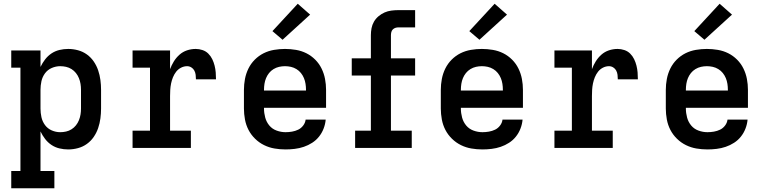

<svg xmlns="http://www.w3.org/2000/svg" viewBox="-20 -789 4090 1024"><path d="M40 215V123H89V-428H40V-520H196V-432Q206 -453 220.5 -472Q235 -491 254.5 -504Q274 -517 297 -522.5Q320 -528 344 -528Q370 -528 396 -521Q422 -514 443.5 -498.5Q465 -483 480 -461Q495 -439 503.5 -414Q512 -389 515.5 -362.5Q519 -336 519 -310V-210Q519 -184 515.5 -157.5Q512 -131 503.5 -106Q495 -81 480 -59Q465 -37 443.5 -21.5Q422 -6 396 1Q370 8 344 8Q320 8 297 2.5Q274 -3 254.5 -16Q235 -29 220.5 -48Q206 -67 196 -88V123H270V215ZM301 -84Q317 -84 332.5 -87.5Q348 -91 361.5 -99.5Q375 -108 385 -120.5Q395 -133 401 -148Q407 -163 409.5 -178.5Q412 -194 412 -210V-310Q412 -326 409.5 -341.5Q407 -357 401 -372Q395 -387 385 -399.5Q375 -412 361.5 -420.5Q348 -429 332.5 -432.5Q317 -436 301 -436Q278 -436 256 -426.5Q234 -417 220 -398Q206 -379 201 -356Q196 -333 196 -310V-210Q196 -187 201 -164Q206 -141 220 -122Q234 -103 256 -93.5Q278 -84 301 -84Z M687 0V-92H780V-428H687V-520H887V-420Q895 -442 907.5 -462Q920 -482 937.5 -497.5Q955 -513 977.5 -520.5Q1000 -528 1024 -528Q1042 -528 1060 -522Q1078 -516 1091 -503Q1104 -490 1112 -473.5Q1120 -457 1124.5 -439Q1129 -421 1130.5 -403Q1132 -385 1132 -366H1025Q1025 -378 1023.5 -390Q1022 -402 1016.5 -412.5Q1011 -423 1000.5 -429.5Q990 -436 978 -436Q961 -436 945.5 -428Q930 -420 919.5 -406.5Q909 -393 902.5 -377Q896 -361 892.5 -344Q889 -327 888 -310Q887 -293 887 -276V-92H998V0Z M1503 8Q1473 8 1444 3Q1415 -2 1388.5 -15Q1362 -28 1340.5 -49Q1319 -70 1305.5 -96Q1292 -122 1286.5 -151.5Q1281 -181 1281 -210V-310Q1281 -339 1286.5 -368Q1292 -397 1305 -423.5Q1318 -450 1339 -471Q1360 -492 1386 -505Q1412 -518 1441.5 -523Q1471 -528 1500 -528Q1529 -528 1558.5 -523Q1588 -518 1614 -505Q1640 -492 1661 -471Q1682 -450 1695 -423.5Q1708 -397 1713.5 -368Q1719 -339 1719 -310V-214H1388V-210Q1388 -186 1394.5 -162Q1401 -138 1416.5 -119.5Q1432 -101 1455.5 -92.5Q1479 -84 1503 -84Q1520 -84 1537.5 -87Q1555 -90 1570.5 -97.5Q1586 -105 1597 -119.5Q1608 -134 1610 -151H1717Q1715 -127 1706 -103.5Q1697 -80 1681.5 -60.5Q1666 -41 1645 -27.5Q1624 -14 1600.5 -6Q1577 2 1552 5Q1527 8 1503 8ZM1388 -306H1612V-310Q1612 -326 1609.5 -342Q1607 -358 1601 -372.5Q1595 -387 1585 -399.5Q1575 -412 1561 -420.5Q1547 -429 1531.5 -432.5Q1516 -436 1500 -436Q1484 -436 1468.5 -432.5Q1453 -429 1439 -420.5Q1425 -412 1415 -399.5Q1405 -387 1399 -372.5Q1393 -358 1390.5 -342Q1388 -326 1388 -310ZM1487 -577 1433 -623 1568 -769 1634 -711Z M1874 0V-92H1958V-386H1856V-478H1958V-601Q1958 -620 1961.5 -638.5Q1965 -657 1974.5 -673.5Q1984 -690 1999 -702.5Q2014 -715 2031 -722.5Q2048 -730 2067 -732.5Q2086 -735 2105 -735H2194V-643H2105Q2097 -643 2089 -640.5Q2081 -638 2075 -632Q2069 -626 2067 -617.5Q2065 -609 2065 -601V-478H2194V-386H2065V-92H2176V0Z M2553 8Q2523 8 2494 3Q2465 -2 2438.5 -15Q2412 -28 2390.5 -49Q2369 -70 2355.5 -96Q2342 -122 2336.5 -151.5Q2331 -181 2331 -210V-310Q2331 -339 2336.5 -368Q2342 -397 2355 -423.5Q2368 -450 2389 -471Q2410 -492 2436 -505Q2462 -518 2491.5 -523Q2521 -528 2550 -528Q2579 -528 2608.5 -523Q2638 -518 2664 -505Q2690 -492 2711 -471Q2732 -450 2745 -423.5Q2758 -397 2763.5 -368Q2769 -339 2769 -310V-214H2438V-210Q2438 -186 2444.5 -162Q2451 -138 2466.5 -119.5Q2482 -101 2505.5 -92.5Q2529 -84 2553 -84Q2570 -84 2587.5 -87Q2605 -90 2620.5 -97.5Q2636 -105 2647 -119.5Q2658 -134 2660 -151H2767Q2765 -127 2756 -103.5Q2747 -80 2731.5 -60.5Q2716 -41 2695 -27.5Q2674 -14 2650.5 -6Q2627 2 2602 5Q2577 8 2553 8ZM2438 -306H2662V-310Q2662 -326 2659.5 -342Q2657 -358 2651 -372.5Q2645 -387 2635 -399.5Q2625 -412 2611 -420.5Q2597 -429 2581.5 -432.5Q2566 -436 2550 -436Q2534 -436 2518.5 -432.5Q2503 -429 2489 -420.5Q2475 -412 2465 -399.5Q2455 -387 2449 -372.5Q2443 -358 2440.5 -342Q2438 -326 2438 -310ZM2537 -577 2483 -623 2618 -769 2684 -711Z M2937 0V-92H3030V-428H2937V-520H3137V-420Q3145 -442 3157.5 -462Q3170 -482 3187.5 -497.5Q3205 -513 3227.5 -520.5Q3250 -528 3274 -528Q3292 -528 3310 -522Q3328 -516 3341 -503Q3354 -490 3362 -473.5Q3370 -457 3374.5 -439Q3379 -421 3380.5 -403Q3382 -385 3382 -366H3275Q3275 -378 3273.5 -390Q3272 -402 3266.5 -412.5Q3261 -423 3250.5 -429.5Q3240 -436 3228 -436Q3211 -436 3195.5 -428Q3180 -420 3169.5 -406.5Q3159 -393 3152.5 -377Q3146 -361 3142.5 -344Q3139 -327 3138 -310Q3137 -293 3137 -276V-92H3248V0Z M3753 8Q3723 8 3694 3Q3665 -2 3638.5 -15Q3612 -28 3590.5 -49Q3569 -70 3555.5 -96Q3542 -122 3536.5 -151.5Q3531 -181 3531 -210V-310Q3531 -339 3536.5 -368Q3542 -397 3555 -423.5Q3568 -450 3589 -471Q3610 -492 3636 -505Q3662 -518 3691.5 -523Q3721 -528 3750 -528Q3779 -528 3808.5 -523Q3838 -518 3864 -505Q3890 -492 3911 -471Q3932 -450 3945 -423.5Q3958 -397 3963.5 -368Q3969 -339 3969 -310V-214H3638V-210Q3638 -186 3644.5 -162Q3651 -138 3666.5 -119.5Q3682 -101 3705.5 -92.5Q3729 -84 3753 -84Q3770 -84 3787.5 -87Q3805 -90 3820.5 -97.5Q3836 -105 3847 -119.5Q3858 -134 3860 -151H3967Q3965 -127 3956 -103.5Q3947 -80 3931.5 -60.5Q3916 -41 3895 -27.5Q3874 -14 3850.5 -6Q3827 2 3802 5Q3777 8 3753 8ZM3638 -306H3862V-310Q3862 -326 3859.5 -342Q3857 -358 3851 -372.5Q3845 -387 3835 -399.5Q3825 -412 3811 -420.5Q3797 -429 3781.5 -432.5Q3766 -436 3750 -436Q3734 -436 3718.5 -432.5Q3703 -429 3689 -420.5Q3675 -412 3665 -399.5Q3655 -387 3649 -372.5Q3643 -358 3640.5 -342Q3638 -326 3638 -310ZM3737 -577 3683 -623 3818 -769 3884 -711Z"/></svg>

Font: Iosevka Etoile Semibold
Style: Regular
Weight: 600
Designer: Belleve Invis
Foundry: Belleve Invis
Version: Version 22.1.2; ttfautohint (v1.8.4)